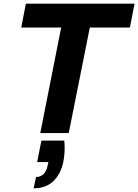

<svg xmlns="http://www.w3.org/2000/svg" viewBox="-20 -720 748 1039"><path d="M328 41Q331 72 329.5 100Q328 128 323 154Q310 220 269.5 259.5Q229 299 162 299L175 238Q199 238 215.5 222Q232 206 238 174L242 157H181L204 41ZM120 -700H708L683 -571H466L352 0H198L311 -571H95Z"/></svg>

Font: Albert Sans ExtraBold
Style: Italic
Weight: 800
Italic angle: -11.25°
Designer: Andreas Rasmussen
Foundry: a.Foundry
Version: Version 1.025